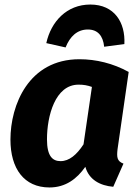

<svg xmlns="http://www.w3.org/2000/svg" viewBox="-20 -809 612 846"><path d="M269 -600C288 -648 320 -679 367 -679C411 -679 434 -651 439 -603L528 -615C533 -710 484 -789 378 -789C274 -789 205 -714 184 -619ZM330 -548C106 -548 26 -346 26 -194C26 -66 86 17 198 17C269 17 319 -21 356 -74C372 -17 421 9 479 14L524 -88C495 -99 494 -117 498 -152L547 -492C478 -530 403 -548 330 -548ZM326 -436C349 -436 365 -433 385 -426L348 -173C318 -127 285 -99 247 -99C212 -99 187 -120 187 -195C187 -298 223 -436 326 -436Z"/></svg>

Font: Fira Sans
Style: Bold Italic
Weight: 700
Italic angle: -8°
Designer: bBox Type GmbH & Carrois Corporate GbR & Edenspiekermann AG
Foundry: bBox Type GmbH & Carrois Corporate GbR & Edenspiekermann AG
Version: Version 4.301;PS 004.301;hotconv 1.0.88;makeotf.lib2.5.64775